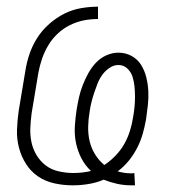

<svg xmlns="http://www.w3.org/2000/svg" viewBox="-20 -548 540 576"><path d="M374 8Q352 8 331.5 3.5Q311 -1 291 -9Q270 0 246 4Q222 8 199 8Q170 8 143 2Q116 -4 94.5 -18.5Q73 -33 58.5 -55.5Q44 -78 37 -104.5Q30 -131 31 -159Q32 -187 36 -215L56 -335Q60 -361 68.5 -386Q77 -411 91.5 -434Q106 -457 127.5 -476Q149 -495 173 -507Q197 -519 223 -523.5Q249 -528 274 -528V-491Q253 -491 232 -487Q211 -483 190.5 -473Q170 -463 153 -447Q136 -431 124.5 -411.5Q113 -392 106 -371.5Q99 -351 95 -329L75 -209Q72 -187 71 -164.5Q70 -142 74.5 -121Q79 -100 90 -82Q101 -64 117.5 -51.5Q134 -39 156 -34Q178 -29 200 -29Q213 -29 226.5 -30.5Q240 -32 253 -35Q235 -52 224 -73.5Q213 -95 208 -119Q203 -143 204.5 -168.5Q206 -194 210 -220Q213 -238 217 -256Q221 -274 228 -292Q235 -310 244.5 -327.5Q254 -345 267.5 -359.5Q281 -374 299 -382Q317 -390 335 -390Q357 -390 375 -380Q393 -370 403.5 -353Q414 -336 419 -315.5Q424 -295 425 -274Q426 -253 423.5 -231.5Q421 -210 418 -189Q414 -167 408 -146Q402 -125 391.5 -104.5Q381 -84 366.5 -66Q352 -48 333 -34Q343 -31 353 -29.5Q363 -28 374 -28Q376 -28 378 -28Q380 -28 383 -29L385 8ZM293 -53Q311 -65 326.5 -81Q342 -97 352.5 -115.5Q363 -134 369.5 -154.5Q376 -175 379 -195Q382 -211 383.5 -226.5Q385 -242 385 -257.5Q385 -273 383.5 -288.5Q382 -304 377.5 -318Q373 -332 362 -342.5Q351 -353 335 -353Q321 -353 308 -344Q295 -335 286.5 -323Q278 -311 272.5 -297Q267 -283 262.5 -269.5Q258 -256 254.5 -242Q251 -228 249 -214Q245 -191 244.5 -168Q244 -145 249 -124Q254 -103 265.5 -84.5Q277 -66 293 -53Z"/></svg>

Font: Iosevka Curly Extralight
Style: Italic
Weight: 200
Italic angle: -9°
Monospace: yes
Designer: Belleve Invis
Foundry: Belleve Invis
Version: Version 22.1.2; ttfautohint (v1.8.4)